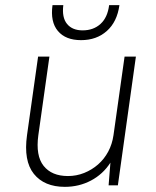

<svg xmlns="http://www.w3.org/2000/svg" viewBox="-20 -720 605 746"><path d="M232 6Q152 6 111.5 -44.5Q71 -95 85 -195L128 -500H172L129 -195Q118 -115 149.5 -75.5Q181 -36 244 -36Q277 -36 307 -48Q337 -60 361 -81Q385 -102 400.5 -131Q416 -160 421 -195L464 -500H508L438 0H402L409 -88Q380 -43 333.5 -18.5Q287 6 232 6ZM295 -564Q235 -564 205 -599.5Q175 -635 184 -700H226Q220 -652 240.5 -627Q261 -602 301 -602Q343 -602 370.5 -627Q398 -652 404 -700H444Q435 -635 395 -599.5Q355 -564 295 -564Z"/></svg>

Font: Retni Sans Light
Style: Italic
Weight: 300
Italic angle: -8°
Designer: Vitaly Kuzmin
Foundry: ParaType Ltd.
Version: Version 1.00;June 10, 2019;FontCreator 11.5.0.2425 64-bit; t